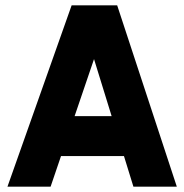

<svg xmlns="http://www.w3.org/2000/svg" viewBox="-20 -701 691 721"><path d="M164 -265H468V-115H164ZM8 0 249 -681H420L644 0H481L305 -570H364L170 0Z"/></svg>

Font: Gabarito ExtraBold
Style: Regular
Weight: 800
Designer: Leandro Assis / Alvaro Franca / Felipe Casaprima
Foundry: Naipe Foundry
Version: Version 1.000